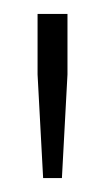

<svg xmlns="http://www.w3.org/2000/svg" viewBox="-20 -708 151 276"><path d="M42 -452 34 -601V-688H77V-601L69 -452Z"/></svg>

Font: Saira UltraCondensed ExtraLight
Style: Regular
Weight: 250
Width: 1
Designer: Hector Gatti with collaboration of the Omnibus-Type team
Foundry: Omnibus-Type
Version: Version 1.101